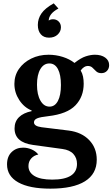

<svg xmlns="http://www.w3.org/2000/svg" viewBox="-20 -867 672 1147"><path d="M281 260Q156 260 89 222.5Q22 185 22 115Q22 68 49.5 41.5Q77 15 118 15Q144 15 168.5 25.5Q193 36 209 56Q183 61 166.5 79.5Q150 98 150 125Q150 163 186 184.5Q222 206 292 206Q440 206 440 112Q440 77 418.5 53Q397 29 353 23L178 -1Q67 -16 67 -100Q67 -141 93.5 -167Q120 -193 169 -203V-207Q124 -225 95 -269.5Q66 -314 66 -366Q66 -416 93 -455Q120 -494 166.5 -517Q213 -540 270 -540Q314 -540 355 -527Q396 -514 425 -491Q463 -521 492.5 -530.5Q522 -540 547 -540Q585 -540 608.5 -523Q632 -506 632 -478Q632 -457 619 -443.5Q606 -430 586 -430Q566 -430 554.5 -441Q543 -452 532.5 -462.5Q522 -473 504 -473Q482 -473 462 -446Q472 -429 476 -409.5Q480 -390 480 -367Q480 -289 430.5 -237.5Q381 -186 268 -173Q221 -168 202 -160Q183 -152 183 -136Q183 -113 228 -107L391 -87Q468 -77 513 -30Q558 17 558 87Q558 172 487.5 216Q417 260 281 260ZM276 -230Q308 -230 326 -264Q344 -298 344 -359Q344 -421 326 -454.5Q308 -488 275 -488Q241 -488 221 -454Q201 -420 201 -361Q201 -302 221.5 -266Q242 -230 276 -230ZM301 -847 329 -816Q299 -800 285 -781.5Q271 -763 271 -744Q281 -752 297 -752Q317 -752 330.5 -738.5Q344 -725 344 -704Q344 -679 324.5 -660.5Q305 -642 273 -642Q241 -642 223.5 -662.5Q206 -683 206 -718Q206 -755 227.5 -786.5Q249 -818 301 -847Z"/></svg>

Font: Libre Baskerville
Style: Bold
Weight: 700
Designer: Pablo Impallari, Rodrigo Fuenzalida
Foundry: Pablo Impallari, Rodrigo Fuenzalida
Version: Version 1.051; ttfautohint (v1.8.4.7-5d5b)